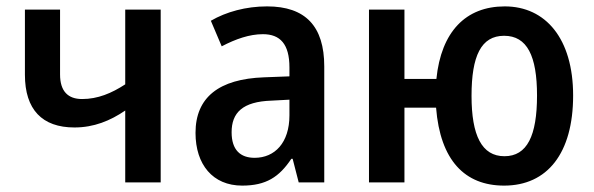

<svg xmlns="http://www.w3.org/2000/svg" viewBox="-20 -571 1859 601"><path d="M168 -541H58V-337C58 -228 112 -172 213 -172C274 -172 325 -193 372 -225V0H483V-541H372V-307C329 -279 286 -261 237 -261C193 -261 168 -285 168 -338Z M816 -551C750 -551 688 -534 640 -506L674 -426C718 -449 761 -464 803 -464C857 -464 886 -433 886 -360V-332L807 -329C665 -324 592 -266 592 -155C592 -56 646 10 738 10C813 10 854 -17 892 -74H896L915 0H995V-363C995 -489 936 -551 816 -551ZM886 -259V-210C886 -124 840 -77 777 -77C733 -77 705 -101 705 -157C705 -218 739 -253 830 -256Z M1774 -272C1774 -450 1688 -551 1560 -551C1438 -551 1361 -472 1346 -324H1246V-541H1135V0H1246V-234H1345C1358 -69 1435 10 1558 10C1693 10 1774 -91 1774 -272ZM1456 -271C1456 -396 1486 -459 1558 -459C1630 -459 1661 -396 1661 -272C1661 -146 1630 -82 1559 -82C1488 -82 1456 -147 1456 -271Z"/></svg>

Font: Noto Sans UI SemiCondensed Medium
Style: Regular
Weight: 500
Width: 4
Designer: Monotype Design Team
Foundry: Monotype Imaging Inc.
Version: Version 1.901